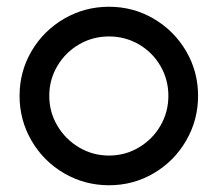

<svg xmlns="http://www.w3.org/2000/svg" viewBox="-20 -541 645 569"><path d="M38 -257Q38 -329 73.5 -389.5Q109 -450 170 -485.5Q231 -521 303 -521Q375 -521 435.5 -485.5Q496 -450 531.5 -389.5Q567 -329 567 -257Q567 -185 531.5 -124Q496 -63 435.5 -27.5Q375 8 303 8Q231 8 170 -27.5Q109 -63 73.5 -124Q38 -185 38 -257ZM479 -257Q479 -305 455.5 -345.5Q432 -386 391.5 -409.5Q351 -433 303 -433Q255 -433 214.5 -409.5Q174 -386 150 -345.5Q126 -305 126 -257Q126 -209 150 -168.5Q174 -128 214.5 -104Q255 -80 303 -80Q351 -80 391.5 -104Q432 -128 455.5 -168.5Q479 -209 479 -257Z"/></svg>

Font: Lineal
Style: Regular
Weight: 400
Designer: Created by Frank Adebiaye with contributions from Anton Moglia & Ariel Martín Pérez
Created by Frank ADEBIAYE with FontF
Foundry: Velvetyne Type Foundry
Version: Version 2.000